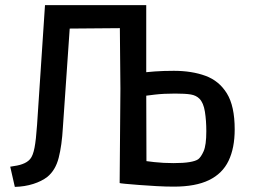

<svg xmlns="http://www.w3.org/2000/svg" viewBox="-20 -717 1001 751"><path d="M38 14Q77 13 110 2.5Q143 -8 165 -25Q197 -51 209.5 -99.5Q222 -148 226 -219L259 -697H156L125 -229Q121 -170 115 -139Q109 -108 98 -95Q87 -82 67 -75Q59 -72 47 -69.5Q35 -67 20 -65ZM448 -1Q449 0 470.5 2Q492 4 524 6.5Q556 9 592.5 11Q629 13 660 13Q745 13 797.5 -12.5Q850 -38 874 -88Q898 -138 898 -211Q898 -302 867.5 -351.5Q837 -401 783.5 -420.5Q730 -440 660 -440Q619 -440 584.5 -437.5Q550 -435 534 -433L552 -411V-697H448L451 -370ZM665 -351Q705 -351 726 -347.5Q747 -344 760 -331Q776 -315 781.5 -280Q787 -245 787 -204Q787 -149 776.5 -125.5Q766 -102 755 -94Q745 -87 721.5 -83Q698 -79 659 -79Q619 -79 583 -83Q547 -87 534 -90L553 -32L552 -366L530 -340Q552 -343 586 -347Q620 -351 665 -351ZM225 -605 464 -607 543 -697H225Z"/></svg>

Font: Ruda SemiBold
Style: Regular
Weight: 600
Designer: Mariela Monsalve and Angelina Sanchez
Foundry: Mariela Monsalve and Angelina Sanchez
Version: Version 2.001